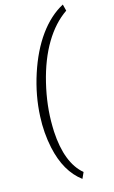

<svg xmlns="http://www.w3.org/2000/svg" viewBox="-151 -852 672 1136"><g transform="rotate(-15 185.0 -284.0)"><path d="M359.4 -797.4 369.6 -757.3Q291.5 -704.1 233.9 -607.9Q176.3 -511.7 143.8 -377.4Q111.3 -243.2 113.8 -117.2L114.7 -85Q125.5 110.4 221.7 191.4L204.6 229Q106.9 156.2 73.7 1.5Q53.7 -92.8 58.6 -191.4Q64 -318.8 105.7 -446.8Q147.5 -574.7 212.2 -664.1Q276.9 -753.4 359.4 -797.4Z"/></g></svg>

Font: RobotoInd Light
Style: Italic
Weight: 300
Italic angle: -12°
Designer: Google
Version: Version 2.001151; 2014